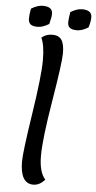

<svg xmlns="http://www.w3.org/2000/svg" viewBox="-67 -1094 567 1139"><g transform="rotate(5 216.5 -524.0)"><path d="M199 -1012Q199 -992 188 -951Q151 -928 120.5 -928Q90 -928 77.5 -939Q65 -950 65 -974Q65 -998 72 -1032Q109 -1055 141 -1055Q199 -1055 199 -1012ZM433 -1012Q433 -987 422 -951Q385 -928 354.5 -928Q324 -928 311.5 -939Q299 -950 299 -970Q299 -990 306 -1032Q344 -1055 375 -1055Q433 -1055 433 -1012ZM245 -29Q214 7 176 7Q98 7 98 -125Q98 -180 133.5 -410.5Q169 -641 169 -732.5Q169 -824 148 -866Q175 -889 212.5 -889Q250 -889 267 -864.5Q284 -840 284 -785Q284 -730 245.5 -498.5Q207 -267 207 -168.5Q207 -70 245 -29Z"/></g></svg>

Font: Paprika
Style: Regular
Weight: 400
Designer: Eduardo Rodriguez Tunni
Foundry: Eduardo Rodriguez Tunni
Version: Version 1.001